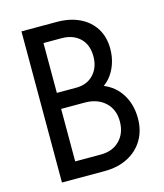

<svg xmlns="http://www.w3.org/2000/svg" viewBox="-109 -802 754 883"><g transform="rotate(-15 268.5 -360.0)"><path d="M153.3 0V-78.1H282.2Q338.9 -78.1 372.6 -112.8Q406.2 -147.5 406.2 -203.1Q406.2 -260.3 369.4 -294.2Q332.5 -328.1 272.5 -328.1H144.5V-404.3H252.9Q304.2 -404.3 335.2 -437.5Q366.2 -470.7 366.2 -523.4Q366.2 -579.1 333.3 -610.4Q300.3 -641.6 246.1 -641.6H144.5V-719.7H244.1Q306.2 -719.7 352.5 -697.5Q398.9 -675.3 424.6 -634.3Q450.2 -593.3 450.2 -537.1Q450.2 -498 438 -463.6Q425.8 -429.2 403.8 -403.8Q381.8 -378.4 352.5 -366.2V-387.7Q418.5 -369.6 454.3 -318.1Q490.2 -266.6 490.2 -195.3Q490.2 -137.2 464.1 -93.3Q438 -49.3 390.6 -24.7Q343.3 0 279.3 0ZM76.2 0V-719.7H160.2V0Z"/></g></svg>

Font: Reddit Sans Condensed
Style: Regular
Weight: 400
Designer: Stephen Hutchings
Foundry: Reddit
Version: Version 1.014